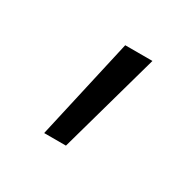

<svg xmlns="http://www.w3.org/2000/svg" viewBox="-64 -766 339 336"><g transform="rotate(30 105.0 -598.0)"><path d="M58 -496 104 -700H159L102 -496Z"/></g></svg>

Font: Geologica Roman Thin
Style: Regular
Weight: 250
Designer: Sindre Bremnes, Frode Helland
Foundry: Monokrom Skriftforlag AS
Version: Version 1.010;gftools[0.9.28]